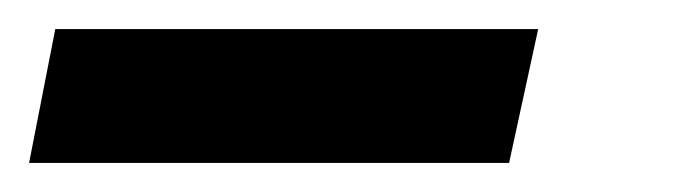

<svg xmlns="http://www.w3.org/2000/svg" viewBox="-113 72 465 132"><path d="M-93 184 -75 92H257L237 184Z"/></svg>

Font: Saira Ultra Condensed
Style: Bold Italic
Weight: 700
Width: 1
Italic angle: -12°
Designer: Hector Gatti with collaboration of the Omnibus-Type team
Foundry: Omnibus-Type
Version: Version 1.001; ttfautohint (v1.8)